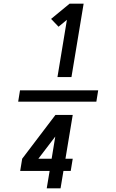

<svg xmlns="http://www.w3.org/2000/svg" viewBox="-20 -868 640 1056"><path d="M80 -309 90 -371H520L510 -309ZM296 -444 348 -759 302 -721 261 -764 363 -848H440L373 -444ZM237 168 253 72H91L102 5L285 -236H380L340 5H380L369 72H329L313 168ZM264 5 284 -117 191 5Z"/></svg>

Font: Iosevka Aile Medium
Style: Italic
Weight: 500
Italic angle: -9°
Designer: Belleve Invis
Foundry: Belleve Invis
Version: Version 31.1.0; ttfautohint (v1.8.4)